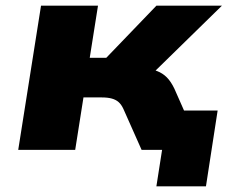

<svg xmlns="http://www.w3.org/2000/svg" viewBox="-20 -526 839 674"><path d="M529 128 549 0H502L524 -138H744L703 128ZM44 0 124 -506H324L295 -323H353L529 -506H759L489 -242L485 -287Q512 -284 531.5 -276.5Q551 -269 565.5 -254.5Q580 -240 592 -215L687 0H477L413 -144Q406 -159 396.5 -167.5Q387 -176 372.5 -180Q358 -184 337 -184H273L244 0Z"/></svg>

Font: Nunito Sans 7pt SemiExpanded Black
Style: Italic
Weight: 900
Width: 6
Italic angle: -9°
Designer: Vernon Adams
Foundry: Vernon Adams
Version: Version 3.101;gftools[0.9.27]